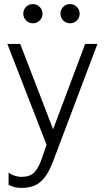

<svg xmlns="http://www.w3.org/2000/svg" viewBox="-20 -695 513 940"><path d="M85 225Q69.5 225 54.2 221.8Q39 218.5 22 210V150Q37 161 54.2 166Q71.5 171 84 171Q126 171 147 149.8Q168 128.5 183 86L208 14L16 -480H79L240 -62L397 -480H457L241 92Q220.5 146 197.8 174.8Q175 203.5 147.5 214.2Q120 225 85 225ZM141 -581Q121.5 -581 107.8 -594.8Q94 -608.5 94 -628Q94 -641 100.2 -651.8Q106.5 -662.5 117.2 -668.8Q128 -675 141 -675Q160.5 -675 174.2 -661.2Q188 -647.5 188 -628Q188 -615 181.8 -604.2Q175.5 -593.5 164.8 -587.2Q154 -581 141 -581ZM323 -581Q303.5 -581 289.8 -594.8Q276 -608.5 276 -628Q276 -641 282.2 -651.8Q288.5 -662.5 299.2 -668.8Q310 -675 323 -675Q342.5 -675 356.2 -661.2Q370 -647.5 370 -628Q370 -615 363.8 -604.2Q357.5 -593.5 346.8 -587.2Q336 -581 323 -581Z"/></svg>

Font: Geologica-Sharp
Style: Regular
Weight: 100
Designer: Sindre Bremnes, Frode Helland
Foundry: Monokrom Skriftforlag AS
Version: Version 1.010;gftools[0.9.28]